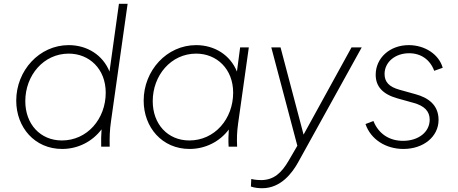

<svg xmlns="http://www.w3.org/2000/svg" viewBox="-20 -777 2427 1017"><path d="M309 12C393 12 469 -27 518 -92C516 -62 515 -35 516 0H561C560 -51 561 -86 568 -135L656 -757H610L560 -398C525 -485 442 -538 344 -538C188 -538 66 -403 66 -244C66 -102 164 12 309 12ZM114 -241C114 -378 211 -493 344 -493C453 -493 540 -412 540 -286C540 -147 442 -33 308 -33C193 -33 114 -120 114 -241Z M984 12C1068 12 1144 -27 1192 -91C1190 -61 1189 -34 1191 0H1236C1234 -45 1235 -77 1241 -121L1298 -526H1252L1235 -398C1200 -485 1117 -538 1019 -538C863 -538 741 -403 741 -244C741 -102 839 12 984 12ZM789 -241C789 -378 886 -493 1019 -493C1128 -493 1215 -412 1215 -286C1215 -147 1117 -33 983 -33C868 -33 789 -120 789 -241Z M1369 220C1469 220 1529 137 1559 83L1896 -526H1842L1588 -64L1466 -526H1417L1555 -5L1509 74C1471 139 1431 176 1364 177C1351 177 1331 176 1311 171L1309 211C1328 218 1351 220 1369 220Z M2117 12C2223 12 2303 -53 2303 -142C2303 -222 2247 -260 2181 -278L2095 -302C2041 -317 2017 -343 2017 -385C2017 -448 2073 -495 2147 -495C2210 -495 2258 -461 2280 -402L2325 -418C2305 -489 2231 -538 2145 -538C2045 -538 1970 -470 1970 -381C1970 -319 2007 -278 2085 -256L2171 -232C2229 -216 2256 -187 2256 -143C2256 -78 2197 -31 2115 -31C2041 -31 1985 -69 1958 -136L1916 -120C1943 -40 2022 12 2117 12Z"/></svg>

Font: Mluvka ExtraLight
Style: Italic
Weight: 200
Italic angle: -8°
Designer: Modified by Jiří Krblich, Original typeface by Gumpita Rahayu
Foundry: Gumpita Rahayu & Jiří Krblich
Version: Version 2.000;Glyphs 3.1.1 (3134)